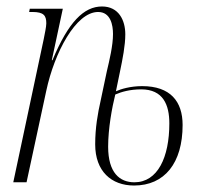

<svg xmlns="http://www.w3.org/2000/svg" viewBox="-20 -563 627 593"><path d="M338 -281 350 -339C359 -382 367 -423 367 -457C367 -500 347 -543 295 -543C239 -543 191 -495 142 -377H140L174 -536H72L70 -526H80C115 -526 123 -515 123 -491C123 -480 118 -458 115 -442L21 0H62L123 -283C148 -400 214 -526 283 -526C322 -526 329 -485 329 -458C329 -422 318 -377 310 -343L291 -253C282 -213 274 -169 274 -117C274 -34 324 10 394 10C488 10 544 -59 544 -177C544 -250 506 -297 419 -297C383 -297 353 -288 338 -281ZM395 0C350 0 314 -29 314 -110C314 -166 326 -231 336 -271C354 -279 381 -287 416 -287C484 -287 503 -239 503 -182C503 -77 467 0 395 0Z"/></svg>

Font: Noto Serif Display ExtraCondensed ExtraLight
Style: Italic
Weight: 200
Width: 2
Italic angle: -12°
Designer: Monotype Design Team
Foundry: Monotype Imaging Inc.
Version: Version 2.009